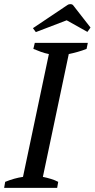

<svg xmlns="http://www.w3.org/2000/svg" viewBox="-21 -907 457 927"><path d="M255 0H-1L4 -29Q48 -47 90 -53L215 -646Q195 -650 177 -656.5Q159 -663 140 -671L147 -700H403L397 -671Q377 -663 354 -656.5Q331 -650 311 -646L186 -53Q206 -49 225.5 -43Q245 -37 260 -29ZM152 -752 138 -771 305 -883Q310 -887 319 -887Q327 -887 331 -883L416 -774L401 -753L301 -809Z"/></svg>

Font: PTSerifItalic
Style: Italic
Weight: 400
Italic angle: -12°
Designer: A.Korolkova, O.Umpeleva, V.Yefimov
Foundry: ParaType Ltd
Version: Version 1.000W OFL